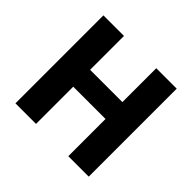

<svg xmlns="http://www.w3.org/2000/svg" viewBox="-169 -908 1102 1102"><g transform="rotate(45 382.5 -357.0)"><path d="M514 0V-302H252V0H85V-714H252V-439H514V-714H680V0Z"/></g></svg>

Font: Noto Sans UI ExtraBold
Style: Regular
Weight: 800
Designer: Monotype Design Team
Foundry: Monotype Imaging Inc.
Version: Version 1.001